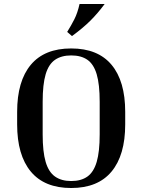

<svg xmlns="http://www.w3.org/2000/svg" viewBox="-20 -933 714 963"><path d="M608 -372V-309Q608 -155 539.5 -72.5Q471 10 337 10Q203 10 134.5 -72.5Q66 -155 66 -309V-372Q66 -526 134.5 -608Q203 -690 337 -690Q471 -690 539.5 -608Q608 -526 608 -372ZM480 -422Q480 -510 465 -560.5Q450 -611 418.5 -633Q387 -655 337 -655Q288 -655 256 -633Q224 -611 209 -560.5Q194 -510 194 -422V-259Q194 -172 209 -121Q224 -70 256 -47.5Q288 -25 337 -25Q387 -25 418.5 -47.5Q450 -70 465 -121Q480 -172 480 -259ZM341 -752 317 -773Q337 -805 353 -836.5Q369 -868 379 -913H505Q471 -867 434 -830Q397 -793 341 -752Z"/></svg>

Font: Inria Serif
Style: Bold
Weight: 700
Designer: Black Foundry Team
Foundry: Black Foundry
Version: Version 1.000; ttfautohint (v1.8.3)